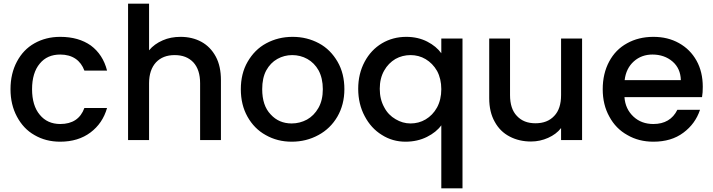

<svg xmlns="http://www.w3.org/2000/svg" viewBox="-20 -760 3871 1042"><path d="M37 -276C37 -276 37 -276 37 -276C37 -219 49 -170 72 -127C95 -84 126 -50 167 -27C208 -3 254 9 307 9C307 9 307 9 307 9C372 9 427 -8 471 -41C515 -74 545 -118 561 -174C561 -174 438 -174 438 -174C438 -174 438 -174 438 -174C417 -116 373 -87 307 -87C307 -87 307 -87 307 -87C260 -87 223 -104 196 -137C168 -170 154 -217 154 -276C154 -276 154 -276 154 -276C154 -335 168 -382 196 -415C223 -448 260 -464 307 -464C307 -464 307 -464 307 -464C340 -464 368 -456 390 -441C412 -426 428 -404 438 -377C438 -377 561 -377 561 -377C561 -377 561 -377 561 -377C546 -436 516 -481 473 -513C429 -544 374 -560 307 -560C307 -560 307 -560 307 -560C254 -560 208 -548 167 -525C126 -502 95 -469 72 -426C49 -383 37 -333 37 -276Z M960 -560C960 -560 960 -560 960 -560C925 -560 892 -554 863 -541C833 -528 808 -510 789 -487C789 -487 789 -740 789 -740C789 -740 675 -740 675 -740C675 -740 675 0 675 0C675 0 789 0 789 0C789 0 789 -308 789 -308C789 -308 789 -308 789 -308C789 -357 802 -395 827 -422C852 -448 885 -461 928 -461C928 -461 928 -461 928 -461C971 -461 1004 -448 1029 -422C1054 -395 1066 -357 1066 -308C1066 -308 1066 0 1066 0C1066 0 1179 0 1179 0C1179 0 1179 -325 1179 -325C1179 -325 1179 -325 1179 -325C1179 -375 1170 -418 1151 -453C1132 -488 1106 -515 1073 -533C1040 -551 1002 -560 960 -560Z M1563 9C1563 9 1563 9 1563 9C1616 9 1664 -3 1708 -27C1751 -50 1786 -84 1811 -127C1836 -170 1849 -220 1849 -276C1849 -276 1849 -276 1849 -276C1849 -332 1837 -382 1812 -425C1787 -468 1754 -502 1711 -525C1668 -548 1621 -560 1568 -560C1568 -560 1568 -560 1568 -560C1515 -560 1468 -548 1425 -525C1382 -502 1349 -468 1324 -425C1299 -382 1287 -332 1287 -276C1287 -276 1287 -276 1287 -276C1287 -219 1299 -170 1323 -127C1347 -84 1380 -50 1422 -27C1464 -3 1511 9 1563 9ZM1563 -90C1563 -90 1563 -90 1563 -90C1517 -90 1479 -106 1449 -139C1418 -171 1403 -217 1403 -276C1403 -276 1403 -276 1403 -276C1403 -316 1410 -350 1425 -378C1440 -405 1460 -426 1485 -440C1510 -454 1537 -461 1566 -461C1566 -461 1566 -461 1566 -461C1595 -461 1623 -454 1648 -440C1673 -426 1694 -405 1709 -378C1724 -350 1732 -316 1732 -276C1732 -276 1732 -276 1732 -276C1732 -236 1724 -202 1708 -174C1692 -146 1671 -125 1646 -111C1620 -97 1592 -90 1563 -90Z M1924 -278C1924 -278 1924 -278 1924 -278C1924 -223 1936 -173 1959 -130C1982 -86 2013 -52 2052 -28C2091 -3 2134 9 2181 9C2181 9 2181 9 2181 9C2224 9 2263 0 2297 -17C2331 -34 2357 -55 2375 -80C2375 -80 2375 262 2375 262C2375 262 2490 262 2490 262C2490 262 2490 -551 2490 -551C2490 -551 2375 -551 2375 -551C2375 -551 2375 -471 2375 -471C2375 -471 2375 -471 2375 -471C2357 -496 2332 -517 2299 -534C2266 -551 2228 -560 2185 -560C2185 -560 2185 -560 2185 -560C2136 -560 2092 -548 2053 -525C2013 -501 1982 -468 1959 -425C1936 -382 1924 -333 1924 -278ZM2375 -276C2375 -276 2375 -276 2375 -276C2375 -238 2367 -205 2352 -177C2336 -148 2315 -127 2290 -112C2265 -97 2237 -90 2208 -90C2208 -90 2208 -90 2208 -90C2179 -90 2152 -98 2127 -113C2101 -128 2080 -149 2065 -178C2049 -207 2041 -240 2041 -278C2041 -278 2041 -278 2041 -278C2041 -316 2049 -349 2065 -377C2080 -404 2101 -425 2126 -440C2151 -454 2179 -461 2208 -461C2208 -461 2208 -461 2208 -461C2237 -461 2265 -454 2290 -439C2315 -424 2336 -403 2352 -375C2367 -347 2375 -314 2375 -276Z M3025 -551C3025 -551 3025 -244 3025 -244C3025 -244 3025 -244 3025 -244C3025 -195 3013 -157 2988 -131C2963 -104 2929 -91 2886 -91C2886 -91 2886 -91 2886 -91C2843 -91 2810 -104 2785 -131C2760 -157 2748 -195 2748 -244C2748 -244 2748 -551 2748 -551C2748 -551 2635 -551 2635 -551C2635 -551 2635 -227 2635 -227C2635 -227 2635 -227 2635 -227C2635 -177 2645 -134 2665 -99C2684 -64 2711 -37 2746 -19C2780 -1 2819 8 2862 8C2862 8 2862 8 2862 8C2895 8 2926 1 2955 -12C2984 -25 3007 -42 3025 -65C3025 -65 3025 0 3025 0C3025 0 3139 0 3139 0C3139 0 3139 -551 3139 -551C3139 -551 3025 -551 3025 -551Z M3794 -289C3794 -289 3794 -289 3794 -289C3794 -342 3783 -390 3760 -431C3737 -472 3706 -503 3665 -526C3624 -549 3578 -560 3526 -560C3526 -560 3526 -560 3526 -560C3472 -560 3424 -548 3383 -525C3341 -502 3309 -469 3286 -426C3263 -383 3251 -333 3251 -276C3251 -276 3251 -276 3251 -276C3251 -219 3263 -170 3287 -127C3310 -84 3343 -50 3385 -27C3426 -3 3473 9 3526 9C3526 9 3526 9 3526 9C3591 9 3645 -7 3689 -40C3732 -72 3762 -113 3779 -164C3779 -164 3656 -164 3656 -164C3656 -164 3656 -164 3656 -164C3631 -113 3587 -87 3526 -87C3526 -87 3526 -87 3526 -87C3483 -87 3447 -100 3418 -127C3389 -154 3372 -189 3369 -233C3369 -233 3790 -233 3790 -233C3790 -233 3790 -233 3790 -233C3793 -250 3794 -268 3794 -289ZM3370 -325C3370 -325 3370 -325 3370 -325C3375 -368 3392 -402 3420 -427C3448 -452 3482 -464 3521 -464C3521 -464 3521 -464 3521 -464C3564 -464 3601 -451 3630 -426C3659 -401 3674 -367 3675 -325C3675 -325 3370 -325 3370 -325Z"/></svg>

Font: Girnar Poppins
Style: Medium
Weight: 500
Designer: Ninad Kale (Devanagari), Jonny Pinhorn (Latin)
Foundry: Indian Type Foundry
Version: ""